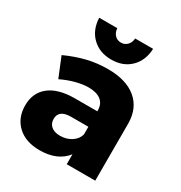

<svg xmlns="http://www.w3.org/2000/svg" viewBox="-179 -887 960 1021"><g transform="rotate(30 300.5 -376.5)"><path d="M549 -352V0H374V-61Q320 8 211 8Q125 8 75.5 -38.5Q26 -85 26 -161Q26 -238 79.5 -281Q133 -324 233 -325H374V-331Q374 -370 347.5 -391Q321 -412 271 -412Q237 -412 194.5 -401Q152 -390 109 -369L60 -489Q126 -519 186.5 -533.5Q247 -548 312 -548Q424 -548 486 -496.5Q548 -445 549 -352ZM374 -183V-230H268Q193 -230 193 -174Q193 -146 212.5 -129.5Q232 -113 266 -113Q306 -113 336 -132.5Q366 -152 374 -183ZM300 -704Q322 -704 337.5 -719.5Q353 -735 355 -761H465Q462 -688 417 -644Q372 -600 300 -600Q228 -600 182.5 -644Q137 -688 134 -761H245Q247 -735 262 -719.5Q277 -704 300 -704Z"/></g></svg>

Font: Montserrat arm2
Style: Bold
Weight: 700
Designer: Julieta Ulanovsky
Foundry: Julieta Ulanovsky
Version: Version 6.000